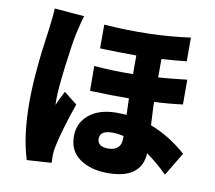

<svg xmlns="http://www.w3.org/2000/svg" viewBox="-89 -896 1178 1051"><g transform="rotate(10 500.0 -370.0)"><path d="M131.8 -792 297.9 -778.3Q289.1 -755.9 271.5 -676.8Q260.7 -630.9 243.7 -496.1Q226.6 -361.3 226.6 -298.8Q226.6 -276.4 227.5 -272.5Q233.4 -288.1 246.6 -314Q259.8 -339.8 265.6 -352.5L338.9 -294.9Q284.2 -135.7 266.6 -48.8Q260.7 -21.5 260.7 -2Q260.7 27.3 261.7 43L125 51.8Q84 -77.1 84 -264.6Q84 -426.8 121.1 -679.7Q130.9 -752.9 131.8 -792ZM624 -156.2V-169.9Q589.8 -177.7 561.5 -177.7Q492.2 -177.7 492.2 -132.8Q492.2 -87.9 551.8 -87.9Q624 -87.9 624 -156.2ZM914.1 -534.2V-396.5Q840.8 -386.7 755.9 -382.8Q755.9 -363.3 761.7 -253.9Q866.2 -214.8 961.9 -130.9L883.8 -1Q833 -51.8 767.6 -99.6Q759.8 44.9 573.2 44.9Q478.5 44.9 417.5 2.4Q356.4 -40 356.4 -122.1Q356.4 -196.3 412.6 -242.7Q468.8 -289.1 567.4 -289.1Q586.9 -289.1 620.1 -287.1Q619.1 -331.1 617.2 -377.9Q530.3 -377 400.4 -381.8L399.4 -519.5Q506.8 -510.7 616.2 -512.7V-616.2Q510.7 -616.2 414.1 -620.1V-752Q671.9 -733.4 893.6 -764.6V-632.8Q832 -626 754.9 -621.1V-518.6Q820.3 -523.4 914.1 -534.2Z"/></g></svg>

Font: Gen Shin Gothic Monospace Heavy
Style: Bold
Weight: 800
Designer: [Source Han Sans]
Ryoko NISHIZUKA  (kana & ideographs); Paul D. Hunt (Latin, Greek & Cyrillic); Wenlong ZHANG  (bopomofo
Version: Version 1.002.20150607